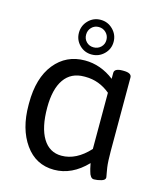

<svg xmlns="http://www.w3.org/2000/svg" viewBox="-111 -815 767 904"><g transform="rotate(15 272.5 -363.5)"><path d="M389 -136V-410Q335 -455 268 -455H262Q198 -455 164.5 -407Q131 -359 131 -269Q131 -172 163 -119.5Q195 -67 254 -67Q326 -67 389 -136ZM303.5 -613Q318 -627 318 -648Q318 -669 303.5 -683.5Q289 -698 268 -698Q247 -698 233 -683.5Q219 -669 219 -648Q219 -627 233 -613Q247 -599 268 -599Q289 -599 303.5 -613ZM485 -22Q485 -10 466 -4.5Q447 1 431 1Q426 1 422 -1Q418 -3 414.5 -8Q411 -13 409 -17.5Q407 -22 405 -30Q403 -38 401.5 -42.5Q400 -47 398.5 -56.5Q397 -66 396 -69Q324 6 237 6Q148 6 95.5 -68Q43 -142 43 -258V-267Q43 -390 99 -459.5Q155 -529 246 -529Q323 -529 389 -478V-507Q389 -529 429 -529H433Q473 -529 473 -507V-148Q473 -125 474 -104Q475 -83 477 -69.5Q479 -56 481 -45.5Q483 -35 484 -29Q485 -23 485 -22ZM328 -708Q353 -683 353 -648Q353 -613 328 -588.5Q303 -564 268 -564Q233 -564 208.5 -588.5Q184 -613 184 -648Q184 -683 208.5 -708Q233 -733 268 -733Q303 -733 328 -708Z"/></g></svg>

Font: mmAsap
Style: Regular
Weight: 400
Designer: Pablo Cosgaya
Foundry: Omnibus-Type
Version: Version 1.001